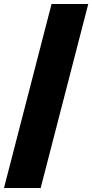

<svg xmlns="http://www.w3.org/2000/svg" viewBox="-20 -828 465 968"><path d="M0 120 240 -808H425L185 120Z"/></svg>

Font: Encode Sans Condensed Thin ExtraBold
Style: Regular
Weight: 800
Version: Version 3.002